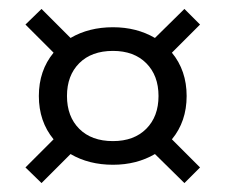

<svg xmlns="http://www.w3.org/2000/svg" viewBox="-20 -559 505 430"><path d="M73 -149 37 -184 100 -247Q67 -287 67 -344Q67 -401 100 -441L37 -504L73 -539L138 -474Q179 -498 233 -498Q286 -498 327 -474L393 -539L428 -504L365 -441Q398 -401 398 -344Q398 -287 365 -247L428 -184L393 -149L327 -214Q286 -190 233 -190Q179 -190 138 -214ZM233 -243Q280 -243 307.5 -270.5Q335 -298 335 -344Q335 -390 307.5 -417.5Q280 -445 233 -445Q185 -445 157.5 -417.5Q130 -390 130 -344Q130 -298 157.5 -270.5Q185 -243 233 -243Z"/></svg>

Font: Platypi SemiBold
Style: Regular
Weight: 600
Designer: David Sargent
Foundry: Bolt Cutter Type
Version: Version 1.200; ttfautohint (v1.8.4.7-5d5b)